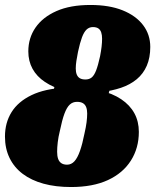

<svg xmlns="http://www.w3.org/2000/svg" viewBox="-29 -743 625 773"><path d="M241 -80Q258 -80 270.5 -93.5Q283 -107 293 -135.5Q303 -164 311 -205Q317 -231 319.5 -250.5Q322 -270 322 -286Q322 -301 318 -311.5Q314 -322 305 -327.5Q296 -333 281 -333Q264 -333 252 -322Q240 -311 230.5 -285.5Q221 -260 212 -216Q206 -192 203.5 -170.5Q201 -149 201 -132Q201 -115 205 -103.5Q209 -92 218 -86Q227 -80 241 -80ZM315 -423Q330 -423 340 -431Q350 -439 358 -459.5Q366 -480 374 -517Q378 -538 380 -555Q382 -572 382 -587Q382 -602 378.5 -612.5Q375 -623 367 -628.5Q359 -634 345 -634Q330 -634 319.5 -624Q309 -614 301 -592.5Q293 -571 285 -534Q281 -514 278.5 -497.5Q276 -481 276 -467Q276 -453 280 -443Q284 -433 292.5 -428Q301 -423 315 -423ZM257 10Q195 10 146 -3.5Q97 -17 62.5 -43Q28 -69 9.5 -107Q-9 -145 -9 -193Q-9 -249 17.5 -291.5Q44 -334 98 -360Q152 -386 233 -390L185 -371L193 -406L233 -377Q185 -391 152 -413Q119 -435 102 -466Q85 -497 85 -536Q85 -590 114 -632Q143 -674 198.5 -698.5Q254 -723 335 -723Q411 -723 464.5 -701.5Q518 -680 547 -642Q576 -604 576 -554Q576 -511 562 -478.5Q548 -446 521.5 -424Q495 -402 458 -389.5Q421 -377 375 -372L415 -391L405 -354L373 -379Q424 -367 459 -343.5Q494 -320 512 -287Q530 -254 530 -212Q530 -147 498 -96.5Q466 -46 405.5 -18Q345 10 257 10Z"/></svg>

Font: Roboto Serif Black
Style: Italic
Weight: 900
Italic angle: -10°
Version: Version 1.008